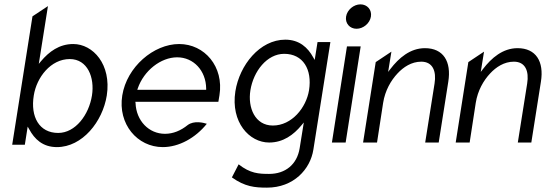

<svg xmlns="http://www.w3.org/2000/svg" viewBox="-20 -664 2505 881"><path d="M94 0 107 -83 114 -71C138 -26 176 11 241 11C358 11 451 -106 470 -226C492 -368 407 -462 316 -462C252 -462 205 -427 168 -383L158 -371L200 -636L129 -589L36 0ZM300 -393C382 -393 415 -308 402 -226C388 -137 326 -54 247 -54C160 -54 119 -128 135 -226C148 -309 213 -393 300 -393Z M727 11C801 11 877 -31 929 -96C914 -101 870 -112 841 -90C810 -65 775 -50 737 -50C663 -50 605 -110 602 -191L601 -197H982L987 -227C1008 -358 919 -462 802 -462C685 -462 562 -357 541 -226C520 -95 610 11 727 11ZM612 -258C640 -340 718 -401 793 -401C868 -401 925 -340 926 -258V-252H610Z M1215 -10C1279 -10 1327 -45 1364 -90L1374 -102L1355 16C1343 91 1289 134 1215 134C1168 134 1128 132 1075 90L1044 150C1104 193 1150 197 1205 197C1327 197 1404 113 1418 22L1496 -471H1437L1424 -389L1417 -401C1393 -445 1354 -482 1289 -482C1172 -482 1079 -365 1060 -245C1038 -103 1124 -10 1215 -10ZM1284 -417C1371 -417 1413 -345 1398 -250C1385 -170 1319 -88 1232 -88C1150 -88 1116 -170 1129 -250C1143 -337 1205 -417 1284 -417Z M1616 -532C1647 -532 1677 -557 1682 -588C1687 -619 1665 -644 1634 -644C1603 -644 1573 -619 1568 -588C1563 -557 1585 -532 1616 -532ZM1566 -10 1635 -451H1572L1503 -10Z M1710 -10 1738 -192C1747 -249 1774 -295 1804 -327C1831 -356 1868 -381 1913 -381C1966 -381 1983 -337 1974 -281L1931 -10H1993L2037 -289C2052 -382 2014 -443 1930 -443C1862 -443 1810 -398 1771 -347L1761 -334L1776 -427L1704 -379L1646 -10Z M2135 -10 2163 -192C2172 -249 2199 -295 2229 -327C2256 -356 2293 -381 2338 -381C2391 -381 2408 -337 2399 -281L2356 -10H2418L2462 -289C2477 -382 2439 -443 2355 -443C2287 -443 2235 -398 2196 -347L2186 -334L2201 -427L2129 -379L2071 -10Z"/></svg>

Font: Charger Pro
Style: LitNarObl
Weight: 300
Designer: Jasper
Foundry: Cannot Into Space Fonts
Version: Version 1.09